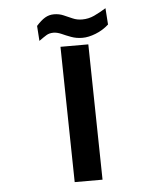

<svg xmlns="http://www.w3.org/2000/svg" viewBox="-52 -779 691 825"><g transform="rotate(-5 293.0 -366.5)"><path d="M236.8 0 226.6 -584.5H346.7L356.9 0ZM324.7 -614.7Q298.3 -614.7 275.9 -623Q253.4 -631.3 235.4 -639.6Q216.8 -647.5 201.7 -647.5Q183.6 -647.5 170.9 -639.6Q158.2 -631.8 138.7 -617.7L134.3 -682.6Q154.3 -705.1 171.9 -715.6Q189.5 -726.1 210.4 -726.1Q232.9 -726.1 251.5 -718Q270 -710 289.1 -701.7Q307.6 -693.4 330.1 -693.4Q357.4 -693.4 382.1 -704.8Q406.7 -716.3 433.6 -732.9L438.5 -662.1Q413.1 -639.2 381.8 -627Q350.6 -614.7 324.7 -614.7Z"/></g></svg>

Font: CaskaydiaCove NFP SemiBold
Style: Regular
Weight: 600
Designer: Aaron Bell
Foundry: Saja Typeworks
Version: Version 2111.001; VTT 6.35;Nerd Fonts 3.1.1